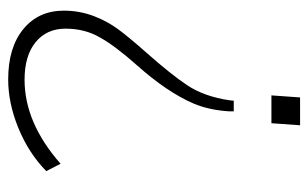

<svg xmlns="http://www.w3.org/2000/svg" viewBox="-162 -591 753 469"><g transform="rotate(-90 214.5 -356.5)"><path d="M177 -162V-173Q180 -222 196 -260Q224 -325 290 -399Q337 -452 357 -488Q379 -525 379 -573Q379 -619 346 -646Q313 -673 254 -673Q149 -673 49 -585L31 -620Q75 -663 136 -688Q197 -713 255 -713Q333 -713 378 -676Q423 -639 423 -577Q423 -538 409 -502Q397 -471 378 -445Q359 -419 320 -375Q267 -315 241 -276Q213 -234 204 -172L203 -162ZM211 0H143L148 -70H216Z"/></g></svg>

Font: Iunito ExtraLight
Style: Italic
Weight: 200
Italic angle: -4.541°
Designer: Vernon Adams
Foundry: Vernon Adams
Version: Version 2.001;November 30, 2019;FontCreator 12.0.0.2547 64-b